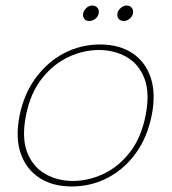

<svg xmlns="http://www.w3.org/2000/svg" viewBox="-20 -668 621 695"><path d="M240 7Q171 7 123 -24Q75 -55 55 -112.5Q35 -170 51 -250Q67 -329 110 -387Q153 -445 213 -476Q273 -507 342 -507Q411 -507 458.5 -476Q506 -445 525.5 -387Q545 -329 529 -250Q513 -170 471 -112.5Q429 -55 369 -24Q309 7 240 7ZM244 -13Q300 -13 354.5 -38.5Q409 -64 450 -116.5Q491 -169 507 -250Q523 -331 503 -383.5Q483 -436 438.5 -461.5Q394 -487 338 -487Q282 -487 227.5 -461.5Q173 -436 131.5 -383.5Q90 -331 74 -250Q58 -169 78.5 -116.5Q99 -64 143.5 -38.5Q188 -13 244 -13ZM303 -592Q291 -592 285 -600Q279 -608 281 -619Q283 -631 293 -639.5Q303 -648 314 -648Q326 -648 333 -639.5Q340 -631 337 -619Q335 -608 325 -600Q315 -592 303 -592ZM428 -592Q416 -592 409.5 -600Q403 -608 405 -619Q407 -631 417.5 -639.5Q428 -648 439 -648Q450 -648 457 -639.5Q464 -631 461 -619Q459 -608 449 -600Q439 -592 428 -592Z"/></svg>

Font: Albert Sans Thin
Style: Italic
Weight: 250
Italic angle: -11.25°
Designer: Andreas Rasmussen
Foundry: a.Foundry
Version: Version 1.025